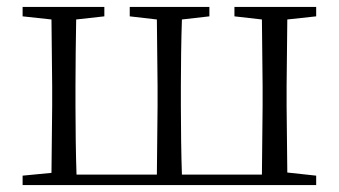

<svg xmlns="http://www.w3.org/2000/svg" viewBox="-20 -532 974 552"><path d="M165 0H889V-27L806 -36L804 -227V-285L806 -476L889 -485V-512H654V-485L733 -476L735 -285V-227L733 -30H503C501 -85 500 -171 500 -227V-285C500 -339 501 -420 503 -476L582 -485V-512H353V-485L431 -476L433 -285V-227L431 -30H200C198 -85 197 -171 197 -227V-285C197 -338 198 -420 199 -476L280 -485V-512H45V-485L128 -476L130 -285V-227L128 -35L45 -27V0Z"/></svg>

Font: Noto Serif JP Light
Style: Regular
Weight: 300
Designer: Ryoko NISHIZUKA 西塚涼子 (kana & ideographs); Frank Grießhammer (Latin, Greek & Cyrillic); Wenlong ZHANG 张文龙 (bopomofo); San
Foundry: Adobe
Version: Version 2.001;hotconv 1.1.0;makeotfexe 2.6.0